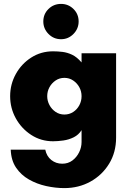

<svg xmlns="http://www.w3.org/2000/svg" viewBox="-20 -714 672 984"><path d="M310 250Q264 250 216.5 239.5Q169 229 128.5 206Q88 183 62.5 145.5Q37 108 35 53H212Q219 87 243 106Q267 125 299 125Q329 125 351 108.5Q373 92 385.5 66.5Q398 41 398 14V-47Q383 -23 358 -10.5Q333 2 304.5 6Q276 10 252 10Q190 10 140 -22.5Q90 -55 61 -107.5Q32 -160 32 -221Q32 -282 61 -334.5Q90 -387 140 -419Q190 -451 252 -451Q276 -451 300.5 -448Q325 -445 349.5 -433.5Q374 -422 398 -394V-441H575V-9Q575 67 539 125.5Q503 184 443 217Q383 250 310 250ZM310 -127Q335 -127 355 -140Q375 -153 386.5 -174.5Q398 -196 398 -221Q398 -246 386.5 -267Q375 -288 355 -301.5Q335 -315 310 -315Q285 -315 265 -301.5Q245 -288 233.5 -267Q222 -246 222 -221Q222 -197 233.5 -175.5Q245 -154 265 -140.5Q285 -127 310 -127ZM293 -513Q255 -513 228.5 -540Q202 -567 202 -604Q202 -642 228.5 -668Q255 -694 293 -694Q330 -694 356.5 -668Q383 -642 383 -604Q383 -567 356.5 -540Q330 -513 293 -513Z"/></svg>

Font: Teachers ExtraBold
Style: Regular
Weight: 800
Designer: Alfredo Marco Pradil, Chank Diesel
Version: Version 1.001